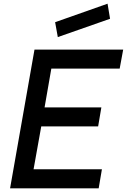

<svg xmlns="http://www.w3.org/2000/svg" viewBox="-20 -1018 686 1038"><path d="M292.5 -817.5 278 -898 561.5 -998 575 -916.5ZM257.5 -647 221 -437.5H528L510.5 -334.5H203L161.5 -103H531L513.5 0H34.5L166.5 -750H646L627 -647Z"/></svg>

Font: Russisch Sans SemiBold
Style: Italic
Weight: 600
Width: 4
Italic angle: -10°
Designer: Michael Sharanda (font) & Cristiano Sobral (main changes)
Foundry: Michael Sharanda
Version: Version 2.00;September 8, 2020;FontCreator 13.0.0.2681 64-bi